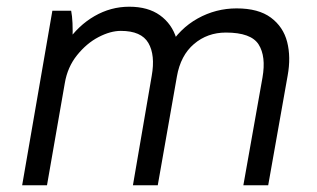

<svg xmlns="http://www.w3.org/2000/svg" viewBox="-20 -552 945 572"><path d="M136 -520H192Q195 -505 196 -483Q197 -461 196 -433L179 -426Q213 -476 261.5 -504Q310 -532 365 -532Q421 -532 456.5 -506.5Q492 -481 505.5 -437.5Q519 -394 510 -341L450 0H376L432 -326Q443 -388 422 -424Q401 -460 340 -460Q309 -460 273.5 -441.5Q238 -423 209.5 -387.5Q181 -352 173 -304L120 0H46ZM653 -455Q598 -455 558 -421Q518 -387 507 -324L481 -410Q515 -467 569 -497Q623 -527 685 -527Q750 -527 787 -499.5Q824 -472 835.5 -427Q847 -382 837 -327L779 0H705L762 -321Q773 -384 750.5 -419.5Q728 -455 653 -455Z"/></svg>

Font: Fixel Italic Variable 20240409 Display Thin
Style: Italic
Weight: 100
Italic angle: -10°
Designer: AlfaBravo + MacPaw
Foundry: Kyrylo Tkachov, Marchela Mozhyna, Serhii Makarenko, Maria Weinstein, Zakhar Kryvoshyya
Version: Version 1.211;Glyphs 3.2 (3225)